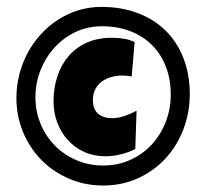

<svg xmlns="http://www.w3.org/2000/svg" viewBox="-20 -624 614 571"><path d="M544.4 -343.8Q544.4 -288.6 525.4 -239.3Q506.3 -189.9 472.2 -152.8Q438 -115.7 390.6 -94Q343.3 -72.3 286.6 -72.3Q231.9 -72.3 184.8 -92.8Q137.7 -113.3 103 -148.4Q68.4 -183.6 48.6 -231.2Q28.8 -278.8 28.8 -333Q28.8 -368.2 37.4 -402.1Q45.9 -436 62 -466.1Q78.1 -496.1 100.8 -521.2Q123.5 -546.4 151.6 -564.7Q179.7 -583 212.6 -593.3Q245.6 -603.5 281.7 -603.5Q340.8 -603.5 389.4 -585.2Q438 -566.9 472.4 -533Q506.8 -499 525.6 -450.9Q544.4 -402.8 544.4 -343.8ZM487.8 -342.8Q487.8 -388.7 473.1 -426.3Q458.5 -463.9 431.6 -490.5Q404.8 -517.1 366.9 -531.5Q329.1 -545.9 282.7 -545.9Q240.2 -545.9 204.1 -528.6Q168 -511.2 141.6 -481.9Q115.2 -452.6 100.3 -414.6Q85.4 -376.5 85.4 -335Q85.4 -292.5 100.8 -255.4Q116.2 -218.3 143.3 -190.9Q170.4 -163.6 207.3 -147.7Q244.1 -131.8 286.6 -131.8Q331.1 -131.8 367.9 -148.7Q404.8 -165.5 431.4 -194.3Q458 -223.1 472.9 -261.5Q487.8 -299.8 487.8 -342.8ZM371.6 -396.5Q358.4 -399.4 344.2 -399.4Q327.1 -399.4 311.3 -395Q295.4 -390.6 283.2 -381.8Q271 -373 263.7 -359.1Q256.3 -345.2 256.3 -326.2Q256.3 -298.8 272 -285.6Q287.6 -272.5 314 -272.5Q331.5 -272.5 351.1 -279.3Q370.6 -286.1 386.2 -294.9L382.3 -180.7Q363.3 -170.9 339.1 -165Q314.9 -159.2 293.5 -159.2Q258.8 -159.2 230.5 -172.1Q202.1 -185.1 181.9 -207.3Q161.6 -229.5 150.4 -259.3Q139.2 -289.1 139.2 -322.3Q139.2 -362.3 150.6 -397Q162.1 -431.6 184.1 -457.3Q206.1 -482.9 238.5 -497.3Q271 -511.7 313 -511.7Q330.1 -511.7 347.4 -509Q364.7 -506.3 380.4 -499Z"/></svg>

Font: Luckiest Guy
Style: Regular
Weight: 400
Designer: Astigmatic (AOETI)
Foundry: Astigmatic (AOETI)
Version: Version 1.000